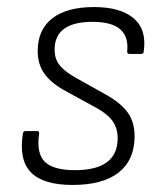

<svg xmlns="http://www.w3.org/2000/svg" viewBox="-20 -514 458 545"><path d="M186 11Q103 11 68 -24.5Q33 -60 45 -135Q46 -142 53 -142H86Q92 -142 91 -134Q83 -79 107 -55Q131 -31 193 -31Q314 -31 314 -122Q314 -149 300.5 -169Q287 -189 255 -207L160 -259Q122 -281 104.5 -307Q87 -333 87 -369Q87 -430 128.5 -462Q170 -494 247 -494Q322 -494 359.5 -462Q397 -430 388 -368Q388 -361 381 -361H347Q341 -361 341 -368Q350 -452 243 -452Q135 -452 135 -373Q135 -348 148 -330.5Q161 -313 192 -295L285 -243Q326 -219 344 -192.5Q362 -166 362 -127Q362 -60 317 -24.5Q272 11 186 11Z"/></svg>

Font: Sofia Sans Semi Condensed Light
Style: Italic
Weight: 300
Italic angle: -9°
Version: Version 4.100